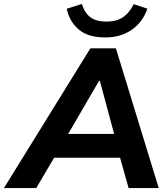

<svg xmlns="http://www.w3.org/2000/svg" viewBox="-71 -949 850 969"><path d="M-51 0 385 -705H514L730 0H578L535 -153H202L112 0ZM429 -541 273 -273H505L433 -541ZM460 -760Q373 -760 326 -800.5Q279 -841 266 -905L342 -929Q357 -882 386.5 -861Q416 -840 466 -840Q517 -840 549.5 -862Q582 -884 604 -928L673 -905Q649 -837 593.5 -798.5Q538 -760 460 -760Z"/></svg>

Font: Mulish ExtraBold
Style: Italic
Weight: 800
Italic angle: -9°
Designer: Vernon Adams
Foundry: Vernon Adams
Version: Version 3.603; ttfautohint (v1.8.3)